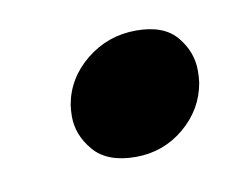

<svg xmlns="http://www.w3.org/2000/svg" viewBox="-35 -201 331 253"><g transform="rotate(-10 130.0 -75.0)"><path d="M130 7Q92 7 74 -14Q56 -35 56 -60Q56 -67 57 -75Q63 -110 92 -133.5Q121 -157 159 -157Q196 -157 213 -136.5Q230 -116 230 -91Q230 -83 229 -75Q223 -40 195 -16.5Q167 7 130 7Z"/></g></svg>

Font: Fz Poppins SemBd
Style: Italic
Weight: 600
Italic angle: -10°
Designer: Ninad Kale (Devanagari), Jonny Pinhorn (Latin)
Foundry: Indian Type Foundry
Version: Vit hóa bi Vntype.Com & FontZin.Com